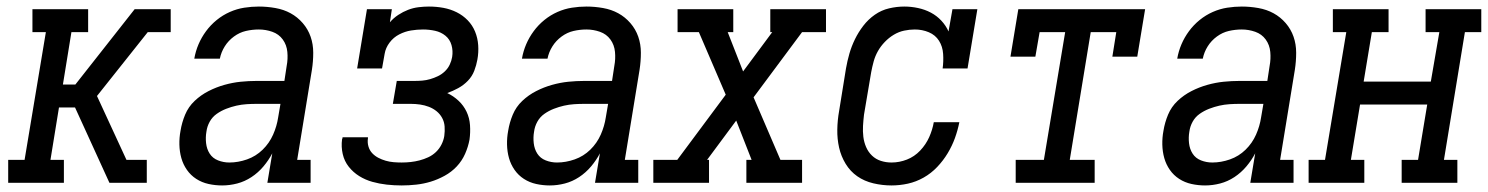

<svg xmlns="http://www.w3.org/2000/svg" viewBox="-20 -558 4541 586"><path d="M5 0V-70H55L120 -460H79V-530H249V-460H198L172 -300H210L391 -530H463L457 -493L463 -530H501V-460H431L276 -265L366 -70H428V0H375L381 -37L375 0H314L241 -160L209 -230H160L134 -70H175V0Z M658 8Q637 8 616.5 3.5Q596 -1 579 -12Q562 -23 550.5 -39.5Q539 -56 533.5 -75.5Q528 -95 527.5 -116.5Q527 -138 531 -159Q535 -184 545 -208Q555 -232 574 -250Q593 -268 616.5 -280Q640 -292 665 -299Q690 -306 714.5 -308.5Q739 -311 763 -311H848L855 -357Q859 -378 857 -399.5Q855 -421 843 -437.5Q831 -454 811 -461Q791 -468 770 -468Q750 -468 730.5 -463.5Q711 -459 694 -446.5Q677 -434 666 -416.5Q655 -399 651 -379H573Q577 -402 586 -423Q595 -444 609 -463Q623 -482 641.5 -497Q660 -512 681.5 -521.5Q703 -531 725.5 -534.5Q748 -538 770 -538Q795 -538 820.5 -533.5Q846 -529 867 -517.5Q888 -506 904 -487.5Q920 -469 928 -446Q936 -423 936 -397Q936 -371 932 -345L887 -70H928V0H796L811 -90Q800 -69 784 -50Q768 -31 747.5 -17.5Q727 -4 704 2Q681 8 658 8ZM680 -62Q707 -62 734 -71.5Q761 -81 781.5 -101Q802 -121 813.5 -147Q825 -173 829 -200L836 -241H763Q748 -241 732.5 -240Q717 -239 701.5 -235.5Q686 -232 670.5 -226Q655 -220 641.5 -210.5Q628 -201 620 -186.5Q612 -172 610 -156Q607 -139 609 -121Q611 -103 620 -89Q629 -75 645.5 -68.5Q662 -62 680 -62Z M1206 8Q1183 8 1160.5 5.5Q1138 3 1116.5 -3Q1095 -9 1076.5 -20.5Q1058 -32 1044.5 -49Q1031 -66 1026 -88Q1021 -110 1024 -133Q1025 -134 1025 -136Q1025 -138 1026 -139H1103Q1103 -138 1103 -137.5Q1103 -137 1103 -136Q1101 -123 1104.5 -111Q1108 -99 1116 -90.5Q1124 -82 1134.5 -76.5Q1145 -71 1157 -67.5Q1169 -64 1181.5 -63Q1194 -62 1206 -62Q1220 -62 1233.5 -63.5Q1247 -65 1260.5 -68.5Q1274 -72 1287 -78Q1300 -84 1310.5 -94Q1321 -104 1327.5 -117Q1334 -130 1336 -143Q1338 -158 1337 -172Q1336 -186 1329.5 -198Q1323 -210 1312.5 -218.5Q1302 -227 1289 -232Q1276 -237 1262 -239Q1248 -241 1234 -241H1179L1191 -311H1245Q1257 -311 1269 -312Q1281 -313 1293 -316.5Q1305 -320 1316.5 -325.5Q1328 -331 1337.5 -340Q1347 -349 1352.5 -360.5Q1358 -372 1360 -384Q1363 -403 1358 -420.5Q1353 -438 1339.5 -449Q1326 -460 1308 -464Q1290 -468 1271 -468Q1253 -468 1234.5 -465Q1216 -462 1198.5 -453Q1181 -444 1169 -428Q1157 -412 1154 -394L1146 -349H1070L1100 -530H1176L1170 -490Q1181 -503 1195.5 -512.5Q1210 -522 1225.5 -528Q1241 -534 1257.5 -536Q1274 -538 1289 -538Q1312 -538 1333.5 -534Q1355 -530 1374 -520.5Q1393 -511 1407.5 -496Q1422 -481 1430 -461.5Q1438 -442 1439.5 -420Q1441 -398 1437 -376Q1434 -359 1427.5 -342Q1421 -325 1408 -311.5Q1395 -298 1378.5 -289Q1362 -280 1345 -274Q1364 -265 1379.5 -250.5Q1395 -236 1404 -217Q1413 -198 1414.5 -176Q1416 -154 1413 -132Q1409 -110 1399.5 -88.5Q1390 -67 1374 -50Q1358 -33 1337 -21.5Q1316 -10 1294.5 -3.5Q1273 3 1250.5 5.5Q1228 8 1206 8Z M1658 8Q1637 8 1616.5 3.5Q1596 -1 1579 -12Q1562 -23 1550.5 -39.5Q1539 -56 1533.5 -75.5Q1528 -95 1527.5 -116.5Q1527 -138 1531 -159Q1535 -184 1545 -208Q1555 -232 1574 -250Q1593 -268 1616.5 -280Q1640 -292 1665 -299Q1690 -306 1714.5 -308.5Q1739 -311 1763 -311H1848L1855 -357Q1859 -378 1857 -399.5Q1855 -421 1843 -437.5Q1831 -454 1811 -461Q1791 -468 1770 -468Q1750 -468 1730.5 -463.5Q1711 -459 1694 -446.5Q1677 -434 1666 -416.5Q1655 -399 1651 -379H1573Q1577 -402 1586 -423Q1595 -444 1609 -463Q1623 -482 1641.5 -497Q1660 -512 1681.5 -521.5Q1703 -531 1725.5 -534.5Q1748 -538 1770 -538Q1795 -538 1820.5 -533.5Q1846 -529 1867 -517.5Q1888 -506 1904 -487.5Q1920 -469 1928 -446Q1936 -423 1936 -397Q1936 -371 1932 -345L1887 -70H1928V0H1796L1811 -90Q1800 -69 1784 -50Q1768 -31 1747.5 -17.5Q1727 -4 1704 2Q1681 8 1658 8ZM1680 -62Q1707 -62 1734 -71.5Q1761 -81 1781.5 -101Q1802 -121 1813.5 -147Q1825 -173 1829 -200L1836 -241H1763Q1748 -241 1732.5 -240Q1717 -239 1701.5 -235.5Q1686 -232 1670.5 -226Q1655 -220 1641.5 -210.5Q1628 -201 1620 -186.5Q1612 -172 1610 -156Q1607 -139 1609 -121Q1611 -103 1620 -89Q1629 -75 1645.5 -68.5Q1662 -62 1680 -62Z M1974 0V-70H2047L2195 -269L2113 -460H2048V-530H2218V-460H2201L2248 -340L2337 -460H2331V-530H2501V-460H2428L2280 -261L2362 -70H2428V0H2258V-70H2274L2227 -190L2138 -70H2144V0Z M2701 8Q2673 8 2645.5 1.5Q2618 -5 2596.5 -20Q2575 -35 2561 -58Q2547 -81 2541 -107.5Q2535 -134 2535.5 -162.5Q2536 -191 2541 -219L2562 -349Q2566 -372 2572.5 -394.5Q2579 -417 2589.5 -438.5Q2600 -460 2615 -479.5Q2630 -499 2650 -513Q2670 -527 2693.5 -532.5Q2717 -538 2740 -538Q2761 -538 2782 -533.5Q2803 -529 2821 -519.5Q2839 -510 2853 -495Q2867 -480 2875 -462L2887 -530H2963L2933 -349H2857Q2860 -371 2858.5 -393.5Q2857 -416 2846 -433.5Q2835 -451 2815 -459.5Q2795 -468 2772 -468Q2756 -468 2739.5 -464.5Q2723 -461 2708 -452Q2693 -443 2680.5 -430Q2668 -417 2659.5 -402Q2651 -387 2646.5 -370.5Q2642 -354 2639 -338L2617 -208Q2615 -191 2614 -174Q2613 -157 2615 -140.5Q2617 -124 2623.5 -109Q2630 -94 2641.5 -83Q2653 -72 2668.5 -67Q2684 -62 2701 -62Q2725 -62 2748 -71Q2771 -80 2788.5 -98.5Q2806 -117 2816 -139.5Q2826 -162 2830 -185H2908Q2903 -160 2894.5 -136.5Q2886 -113 2872.5 -90.5Q2859 -68 2840.5 -48.5Q2822 -29 2799 -16Q2776 -3 2751 2.5Q2726 8 2701 8Z M3080 0V-70H3166L3231 -460H3153L3140 -385H3064L3088 -530H3475L3451 -385H3375L3387 -460H3309L3245 -70H3321V0Z M3658 8Q3637 8 3616.5 3.5Q3596 -1 3579 -12Q3562 -23 3550.5 -39.5Q3539 -56 3533.5 -75.5Q3528 -95 3527.5 -116.5Q3527 -138 3531 -159Q3535 -184 3545 -208Q3555 -232 3574 -250Q3593 -268 3616.5 -280Q3640 -292 3665 -299Q3690 -306 3714.5 -308.5Q3739 -311 3763 -311H3848L3855 -357Q3859 -378 3857 -399.5Q3855 -421 3843 -437.5Q3831 -454 3811 -461Q3791 -468 3770 -468Q3750 -468 3730.5 -463.5Q3711 -459 3694 -446.5Q3677 -434 3666 -416.5Q3655 -399 3651 -379H3573Q3577 -402 3586 -423Q3595 -444 3609 -463Q3623 -482 3641.5 -497Q3660 -512 3681.5 -521.5Q3703 -531 3725.5 -534.5Q3748 -538 3770 -538Q3795 -538 3820.5 -533.5Q3846 -529 3867 -517.5Q3888 -506 3904 -487.5Q3920 -469 3928 -446Q3936 -423 3936 -397Q3936 -371 3932 -345L3887 -70H3928V0H3796L3811 -90Q3800 -69 3784 -50Q3768 -31 3747.5 -17.5Q3727 -4 3704 2Q3681 8 3658 8ZM3680 -62Q3707 -62 3734 -71.5Q3761 -81 3781.5 -101Q3802 -121 3813.5 -147Q3825 -173 3829 -200L3836 -241H3763Q3748 -241 3732.5 -240Q3717 -239 3701.5 -235.5Q3686 -232 3670.5 -226Q3655 -220 3641.5 -210.5Q3628 -201 3620 -186.5Q3612 -172 3610 -156Q3607 -139 3609 -121Q3611 -103 3620 -89Q3629 -75 3645.5 -68.5Q3662 -62 3680 -62Z M3974 0V-70H4024L4089 -460H4048V-530H4218V-460H4167L4142 -309H4347L4373 -460H4331V-530H4501V-460H4451L4387 -70H4428V0H4258V-70H4308L4336 -239H4131L4103 -70H4144V0Z"/></svg>

Font: Iosevka Slab Oblique
Style: Regular
Weight: 400
Italic angle: -9°
Monospace: yes
Designer: Belleve Invis
Foundry: Belleve Invis
Version: Version 11.1.1; ttfautohint (v1.8.3)